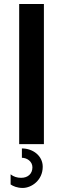

<svg xmlns="http://www.w3.org/2000/svg" viewBox="-20 -723 286 963"><path d="M76.2 -703.1V0H200.2V-703.1ZM89.8 68.4C114.3 68.4 142.6 85.9 142.6 116.2C142.6 147.5 121.1 168.9 85.9 168.9C65.4 168.9 47.9 163.1 33.2 151.4V202.1C45.9 210.9 66.4 219.7 93.8 219.7C137.7 219.7 194.3 181.6 194.3 113.3C194.3 58.6 145.5 21.5 89.8 21.5Z"/></svg>

Font: Sen-gleads
Style: Bold
Weight: 700
Designer: Kosal Sen, Philatype
Foundry: Philatype
Version: Version 1.004; ttfautohint (v1.8.3)